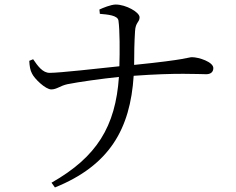

<svg xmlns="http://www.w3.org/2000/svg" viewBox="-20 -777 1040 846"><path d="M109 -509C110 -487 113 -467 121 -453C131 -431 180 -383 206 -383C230 -383 245 -399 277 -406C327 -416 427 -430 504 -438C489 -219 406 -85 207 28L222 49C462 -48 554 -208 569 -443C759 -457 855 -450 889 -450C906 -450 920 -458 920 -477C920 -504 856 -525 826 -525C809 -525 809 -515 571 -491C571 -538 572 -594 575 -639C577 -680 595 -678 595 -701C595 -723 535 -757 490 -757C469 -757 433 -742 418 -735L420 -716C453 -713 499 -710 502 -686C508 -643 508 -551 506 -485C412 -475 242 -456 200 -456C168 -455 146 -487 126 -516Z"/></svg>

Font: Harano Aji Mincho KR
Style: Regular
Weight: 400
Foundry: Masamichi Hosoda
Version: HaranoAjiMinchoKR-Regular version 20230610;ttx 4.39.4